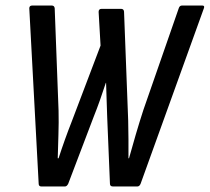

<svg xmlns="http://www.w3.org/2000/svg" viewBox="-20 -675 759 695"><path d="M130 0Q120 0 120 -10L86 -645Q86 -655 97 -655H167Q177 -655 178 -645L192 -274Q193 -233 191.5 -187.5Q190 -142 189 -102H192Q203 -136 215 -169.5Q227 -203 240 -236L344 -510L337 -632Q337 -643 348 -643H418Q428 -643 429 -633L444 -239Q445 -205 445 -170.5Q445 -136 445 -102H447Q458 -142 471.5 -188Q485 -234 499 -277L627 -645Q630 -655 639 -655H712Q717 -655 718.5 -652.5Q720 -650 718 -645L489 -10Q485 0 477 0H389Q378 0 378 -10L368 -252Q367 -282 366 -312.5Q365 -343 364 -375H363Q353 -344 342 -313Q331 -282 319 -252L227 -10Q222 0 215 0Z"/></svg>

Font: Sofia Sans Condensed SemiBold
Style: Italic
Weight: 600
Italic angle: -9°
Version: Version 4.100